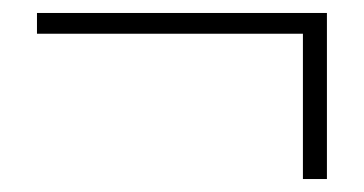

<svg xmlns="http://www.w3.org/2000/svg" viewBox="-20 -399 561 296"><path d="M447 -123H484V-379H37V-347H447Z"/></svg>

Font: SSpoqa Han Sans Neo Thin
Style: Regular
Weight: 100
Designer: [Spoqa Han Sans Neo] Dong-huui Kim  Younghwa Kang  Yujin Lee  [Noto Sans] Ryoko NISHIZUKA  (kana & ideographs); Paul D. 
Foundry: Spoqa (http://www.spoqa-han-sans.com)
Version: Version 1.000